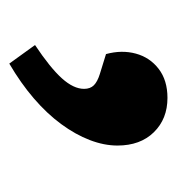

<svg xmlns="http://www.w3.org/2000/svg" viewBox="-4 -190 372 403"><g transform="rotate(90 181.5 11.0)"><path d="M114 177 75 123Q123 91 145 66.5Q167 42 167 20Q167 7 159.5 -0.5Q152 -8 136 -13L94 -26Q85 -59 93 -88.5Q101 -118 125 -136.5Q149 -155 186 -155Q230 -155 258 -126.5Q286 -98 286 -50Q286 -22 274.5 8Q263 38 241 68Q219 98 187 125.5Q155 153 114 177Z"/></g></svg>

Font: Literata 18pt
Style: Bold Italic
Weight: 700
Italic angle: -2°
Designer: Latin by Veronika Burian and Jose Scaglione. Greek by Irene Vlachou. Cyrillic by Vera Evstafieva
Foundry: TypeTogether
Version: Version 3.103;gftools[0.9.29]